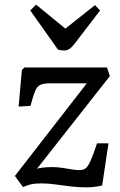

<svg xmlns="http://www.w3.org/2000/svg" viewBox="-20 -797 517 825"><path d="M85 -507H440L452 -470L139 -72Q150 -75 160.5 -76.5Q171 -78 182 -78.5Q193 -79 203 -79Q225 -79 246 -76Q267 -73 286.5 -69.5Q306 -66 322 -66Q337 -66 347.5 -73.5Q358 -81 369 -105.5Q380 -130 397 -181H446L419 0Q385 8 351 8Q317 8 283.5 4Q250 0 218.5 -4.5Q187 -9 158 -9Q129 -9 111 -4.5Q93 0 79 7L44 -41L353 -439H194Q168 -439 153.5 -432.5Q139 -426 130.5 -405Q122 -384 111 -342L60 -339L74 -496ZM110 -752 135 -777 261 -674 388 -775 410 -752 302 -611Q289 -594 278.5 -587Q268 -580 257 -580Q248 -580 242 -581Q236 -582 229 -584Z"/></svg>

Font: Literata
Style: Italic
Weight: 400
Italic angle: -2°
Designer: Latin by Veronika Burian and Jose Scaglione. Greek by Irene Vlachou. Cyrillic by Vera Evstafieva
Foundry: TypeTogether
Version: Version 3.103;gftools[0.9.29]